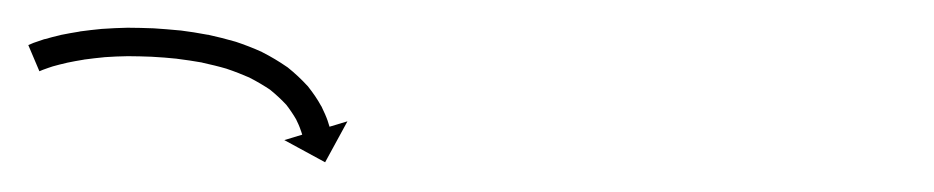

<svg xmlns="http://www.w3.org/2000/svg" viewBox="-29 -603 657 135"><path d="M-5.8 -572.7C-6.9 -572.2 -8 -571.8 -9.1 -571.3L-1.3 -552.9C-0.3 -553.3 0.7 -553.7 1.6 -554.1C1.6 -554.1 1.6 -554.1 1.5 -554.1C1.5 -554.1 1.4 -554 1.4 -554C3.7 -554.9 6 -555.6 8.3 -556.4C8.3 -556.4 8.2 -556.3 8.2 -556.3C8.1 -556.3 8 -556.3 8 -556.3C11.3 -557.2 14.6 -558.1 17.9 -558.8C17.9 -558.8 17.9 -558.8 17.8 -558.8C17.8 -558.8 17.7 -558.8 17.7 -558.8C21.9 -559.7 26 -560.4 30.2 -561.1C30.2 -561.1 30.2 -561.1 30.1 -561.1C30.1 -561.1 30 -561.1 30 -561.1C34.9 -561.8 39.8 -562.3 44.7 -562.8C44.7 -562.8 44.7 -562.8 44.6 -562.8C44.5 -562.8 44.5 -562.8 44.5 -562.8C50 -563.2 55.5 -563.4 61 -563.5C61 -563.5 61 -563.5 60.9 -563.5C60.8 -563.5 60.8 -563.5 60.8 -563.5C66.5 -563.5 72.2 -563.3 77.9 -563.1C77.9 -563.1 77.9 -563.1 77.8 -563.1C77.8 -563.1 77.7 -563.1 77.7 -563.1C83.7 -562.8 89.6 -562.3 95.5 -561.7C95.5 -561.7 95.5 -561.7 95.4 -561.7C95.3 -561.7 95.3 -561.7 95.3 -561.7C101.3 -561 107.3 -560 113.3 -559C113.3 -559 113.2 -559 113.1 -559C113 -559 113 -559 113 -559C118.9 -557.7 124.8 -556.3 130.6 -554.6C130.6 -554.6 130.5 -554.6 130.4 -554.6C130.3 -554.7 130.2 -554.7 130.2 -554.7C135.9 -552.8 141.5 -550.6 147 -548.2C147 -548.2 146.8 -548.3 146.7 -548.3C146.6 -548.4 146.4 -548.4 146.4 -548.4C151.6 -545.8 156.6 -542.8 161.4 -539.6C161.4 -539.6 161.2 -539.7 161.1 -539.8C160.9 -539.9 160.8 -540 160.8 -540C165 -536.6 168.9 -533 172.6 -529C172.6 -529 172.4 -529.2 172.3 -529.3C172.2 -529.5 172.1 -529.6 172.1 -529.6C174.8 -526.1 177.3 -522.4 179.5 -518.6C179.5 -518.6 179.4 -518.7 179.3 -518.9C179.3 -519 179.2 -519.1 179.2 -519.1C180.5 -516.5 181.7 -513.8 182.6 -511C182.6 -511 182.6 -511.1 182.6 -511.2C182.6 -511.3 182.5 -511.4 182.5 -511.4C182.9 -510.3 183.2 -509.3 183.5 -508.3L170.9 -504.5L199.6 -488.9L215.3 -517.7L202.7 -513.9C202.3 -515.1 202 -516.3 201.6 -517.4C201.6 -517.4 201.6 -517.5 201.5 -517.6C201.5 -517.7 201.5 -517.8 201.5 -517.8C200.3 -521.2 198.8 -524.5 197.2 -527.8C197.2 -527.8 197.2 -527.9 197.1 -528.1C197 -528.2 196.9 -528.3 196.9 -528.3C194.3 -533.1 191.2 -537.6 187.8 -541.9C187.8 -541.9 187.7 -542 187.6 -542.2C187.5 -542.3 187.3 -542.5 187.3 -542.5C183 -547.2 178.3 -551.6 173.3 -555.6C173.3 -555.6 173.2 -555.7 173 -555.8C172.9 -555.9 172.7 -556 172.7 -556C167.2 -559.8 161.5 -563.2 155.6 -566.2C155.6 -566.2 155.5 -566.3 155.4 -566.3C155.2 -566.4 155.1 -566.5 155.1 -566.5C149.1 -569.2 142.9 -571.6 136.6 -573.7C136.6 -573.7 136.5 -573.7 136.4 -573.7C136.3 -573.8 136.2 -573.8 136.2 -573.8C129.9 -575.6 123.6 -577.2 117.2 -578.6C117.2 -578.6 117.1 -578.6 117 -578.6C116.9 -578.6 116.8 -578.6 116.8 -578.6C110.5 -579.8 104.2 -580.8 97.8 -581.6C97.8 -581.6 97.7 -581.6 97.7 -581.6C97.6 -581.6 97.5 -581.6 97.5 -581.6C91.3 -582.2 85.1 -582.7 78.9 -583.1C78.9 -583.1 78.9 -583.1 78.8 -583.1C78.8 -583.1 78.7 -583.1 78.7 -583.1C72.8 -583.3 66.8 -583.5 60.9 -583.5C60.9 -583.5 60.8 -583.5 60.8 -583.5C60.7 -583.5 60.6 -583.5 60.6 -583.5C54.8 -583.4 48.9 -583.1 43.1 -582.7C43.1 -582.7 43 -582.7 43 -582.7C42.9 -582.7 42.8 -582.7 42.8 -582.7C37.6 -582.2 32.4 -581.6 27.2 -580.9C27.2 -580.9 27.2 -580.9 27.1 -580.9C27 -580.8 27 -580.8 27 -580.8C22.5 -580.1 18.1 -579.3 13.6 -578.4C13.6 -578.4 13.6 -578.3 13.5 -578.3C13.4 -578.3 13.4 -578.3 13.4 -578.3C9.8 -577.5 6.1 -576.5 2.6 -575.5C2.6 -575.5 2.5 -575.5 2.4 -575.5C2.4 -575.5 2.3 -575.5 2.3 -575.5C-0.3 -574.6 -3 -573.7 -5.6 -572.8C-5.6 -572.8 -5.7 -572.7 -5.7 -572.7C-5.8 -572.7 -5.8 -572.7 -5.8 -572.7Z"/></svg>

Font: FRB American Cursive Just Arrows Extrabold
Style: Bold Italic
Weight: 800
Italic angle: -25°
Version: Version 2.0;Modular Font Editor K font №1